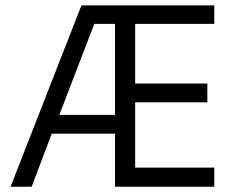

<svg xmlns="http://www.w3.org/2000/svg" viewBox="-20 -708 896 728"><path d="M492.5 -617.5V-391.2H766.2V-320H492.5V-72.5H792.5V0H416.2V-201.2H176.2L100 0H20L288.8 -687.5H792.5V-617.5ZM337.5 -617.5 205 -272.5H416.2V-617.5Z"/></svg>

Font: Cambay
Style: Regular
Weight: 400
Designer: Pooja Saxena
Foundry: Pooja Saxena
Version: Version 1.181;PS 001.181;hotconv 1.0.70;makeotf.lib2.5.58329